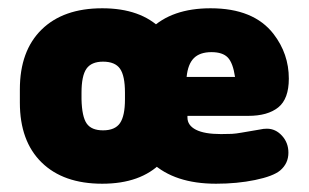

<svg xmlns="http://www.w3.org/2000/svg" viewBox="-20 -433 746 464"><path d="M28 -217V-185Q28 -92 80.5 -40.5Q133 11 227 11Q320 11 370 -40Q420 -91 420 -186V-218Q420 -312 370 -362.5Q320 -413 227 -413Q133 -413 80.5 -361.5Q28 -310 28 -217ZM282 -209V-193Q282 -153 270 -135.5Q258 -118 229 -118Q201 -118 189.5 -134.5Q178 -151 177 -193V-209Q177 -250 189 -267Q201 -284 229 -284Q258 -284 270 -267Q282 -250 282 -209ZM433 -153H580Q627 -153 652.5 -173.5Q678 -194 678 -243Q678 -303 641 -351Q593 -413 489 -413Q395 -413 343.5 -362.5Q292 -312 292 -218V-185Q292 -91 347 -40Q402 11 502 11Q553 11 596.5 2Q640 -7 657 -21Q677 -38 677 -64Q677 -88 661.5 -105Q646 -122 625 -122Q621 -122 616.5 -121.5Q612 -121 608 -120Q578 -115 564 -112.5Q550 -110 540.5 -109.5Q531 -109 514 -109Q474 -109 453.5 -119.5Q433 -130 433 -149ZM548 -247H431Q434 -278 448.5 -292.5Q463 -307 491 -307Q518 -307 530.5 -294Q543 -281 548 -247Z"/></svg>

Font: Beiruti Black
Style: Regular
Weight: 900
Designer: Arlette Boutros
Foundry: Boutros
Version: Version 1.41